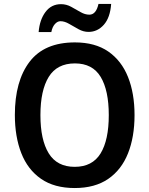

<svg xmlns="http://www.w3.org/2000/svg" viewBox="-20 -939 753 969"><path d="M659 -358Q659 -248 626 -165Q593 -82 526 -36Q459 10 357 10Q254 10 187 -36.5Q120 -83 87.5 -166Q55 -249 55 -359Q55 -530 129.5 -627.5Q204 -725 358 -725Q460 -725 526.5 -679Q593 -633 626 -550.5Q659 -468 659 -358ZM184 -358Q184 -233 226 -165Q268 -97 357 -97Q446 -97 487.5 -164.5Q529 -232 529 -358Q529 -483 488 -551Q447 -619 358 -619Q268 -619 226 -551Q184 -483 184 -358ZM175 -777Q180 -839 209.5 -878.5Q239 -918 288 -918Q315 -918 339.5 -904.5Q364 -891 386.5 -878Q409 -865 431 -865Q465 -865 477 -919H541Q536 -850 504 -814Q472 -778 427 -778Q401 -778 376.5 -791.5Q352 -805 329 -818.5Q306 -832 285 -832Q270 -832 257 -817.5Q244 -803 239 -777Z"/></svg>

Font: Noto Sans Gujarati SemiCondensed SemiBold
Style: Regular
Weight: 600
Width: 4
Designer: Jelle Bosma - Monotype Design Team, Universal Thirst
Foundry: Monotype Imaging Inc.
Version: Version 2.106; ttfautohint (v1.8.4.7-5d5b)